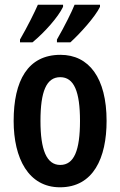

<svg xmlns="http://www.w3.org/2000/svg" viewBox="-20 -786 512 816"><path d="M405 -757V-766H297C286 -738 254 -673 222 -618V-606H279C320 -643 385 -715 405 -757ZM248 -757V-766H141C128 -736 98 -675 65 -618V-606H118C170 -649 227 -713 248 -757ZM433 -272C433 -455 358 -553 237 -553C98 -553 38 -443 38 -272C38 -113 101 10 235 10C377 10 433 -115 433 -272ZM152 -272C152 -397 177 -458 236 -458C295 -458 320 -396 320 -272C320 -147 295 -85 236 -85C178 -85 152 -149 152 -272Z"/></svg>

Font: Noto Sans Georgian ExtraCondensed SemiBold
Style: Regular
Weight: 600
Width: 2
Designer: Monotype Design Team, Akaki Razmadze
Foundry: Google LLC
Version: Version 2.005